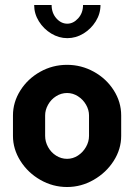

<svg xmlns="http://www.w3.org/2000/svg" viewBox="-20 -741 538 770"><path d="M466 -278V-196Q466 -142.8 435.9 -95.7Q405.9 -48.6 355.7 -19.8Q305.6 9 249 9Q191.9 9 142 -19.5Q92 -48 62 -95.5Q32 -143 32 -196V-278Q32 -331.1 61.5 -378Q91 -425 140.9 -453Q190.8 -481 249 -481Q306 -481 356 -453.5Q406 -426 436 -379.1Q466 -332.1 466 -278ZM249 -368Q225.4 -368 205 -355.1Q184.6 -342.3 172.8 -321.1Q161 -300 161 -278V-196Q161 -172.8 172.8 -151.3Q184.6 -129.8 205 -116.9Q225.4 -104 249 -104Q272.5 -104 292.7 -117.2Q312.9 -130.5 324.9 -151.7Q337 -172.8 337 -196V-278Q337 -300.2 325 -321.1Q313 -342 292.6 -355Q272.3 -368 249 -368ZM250 -588Q216 -588 185.5 -606.5Q155 -625 136 -655.4Q117 -685.9 117 -721H187Q187 -689 206 -667.5Q225 -646 249.9 -646Q274 -646 293.5 -667.5Q313 -689 313 -721H383Q383 -685.9 364 -655.4Q345 -625 314.7 -606.5Q284.4 -588 250 -588Z"/></svg>

Font: Dosis
Style: Regular
Weight: 400
Designer: Edgar Tolentino, Pablo Impallari, Igino Marini
Foundry: Edgar Tolentino, Pablo Impallari, Igino Marini
Version: Version 1.007;Glyphs 3.1.1 (3134)